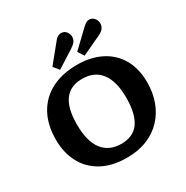

<svg xmlns="http://www.w3.org/2000/svg" viewBox="-213 -1135 1281 1324"><g transform="rotate(-30 427.0 -472.5)"><path d="M421 14Q302.5 14 221 -31.3Q139.5 -76.5 97.7 -156Q56 -235.5 56 -338Q56 -457.5 103 -541.5Q150 -625.5 236 -669.8Q322 -714 438.5 -714Q547.5 -714 628.8 -673Q710 -632 754.8 -554.5Q799.5 -477 799.5 -367Q799.5 -286 774.3 -216.5Q749 -147 700.5 -95.3Q652 -43.5 581.8 -14.8Q511.5 14 421 14ZM433.5 -88.5Q479 -88.5 514 -103.3Q549 -118 572.7 -149.5Q596.5 -181 609 -230.5Q621.5 -280 621.5 -349Q621.5 -415.5 608 -465Q594.5 -514.5 569 -547.2Q543.5 -580 506.5 -596.2Q469.5 -612.5 421.5 -612.5Q376 -612.5 341 -597.5Q306 -582.5 282.3 -551.2Q258.5 -520 246.3 -471.5Q234 -423 234 -356.5Q234 -290 247 -239.8Q260 -189.5 285.5 -156Q311 -122.5 348.3 -105.5Q385.5 -88.5 433.5 -88.5ZM322.5 -742 286.5 -786.5 401.5 -927.5Q415.5 -945 427.8 -951.8Q440 -958.5 452.5 -958.5Q479.5 -958.5 494 -939.3Q508.5 -920 508.5 -899Q508.5 -877 496.8 -861.3Q485 -845.5 460 -829.5ZM517.5 -742 486 -790 617 -915Q632.5 -929.5 644 -935.8Q655.5 -942 667 -942Q691.5 -942 707 -923.5Q722.5 -905 722.5 -880.5Q722.5 -858.5 709.5 -842Q696.5 -825.5 670.5 -813.5Z"/></g></svg>

Font: Literata Variable Black
Style: Regular
Weight: 900
Designer: Latin by Veronika Burian and Jose Scaglione. Greek by Irene Vlachou. Cyrillic by Vera Evstafieva.
Foundry: TypeTogether
Version: Version 3.021